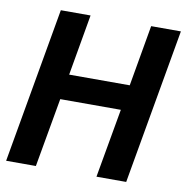

<svg xmlns="http://www.w3.org/2000/svg" viewBox="-79 -776 826 852"><g transform="rotate(10 334.0 -350.0)"><path d="M127 -700H261L213 -425H486L534 -700H668L545 0H411L466 -311H193L138 0H4Z"/></g></svg>

Font: Niramit
Style: Bold Italic
Weight: 700
Italic angle: -10°
Designer: Katatrad Aksorn Co.,Ltd.
Foundry: Cadson Demak Co.,Ltd.
Version: Version 1.001; ttfautohint (v1.6)